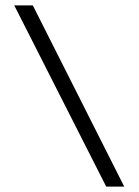

<svg xmlns="http://www.w3.org/2000/svg" viewBox="-20 -650 516 714"><path d="M375 44 33 -630H102L442 44Z"/></svg>

Font: Smooch Sans Thin
Style: Bold
Weight: 700
Version: Version 1.010